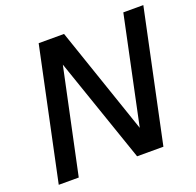

<svg xmlns="http://www.w3.org/2000/svg" viewBox="-125 -842 995 974"><g transform="rotate(-20 373.0 -355.0)"><path d="M31 0 181 -710H318L516 -131L638 -710H746L596 0H454L259 -566L139 0Z"/></g></svg>

Font: Geist Medium
Style: Italic
Weight: 500
Italic angle: -12°
Designer: Basement.studio, Andrés Briganti, Mateo Zaragoza
Foundry: Basement.studio, Vercel, Andrés Briganti, Guido Ferreyra, Mateo Zaragoza
Version: Version 1.500; ttfautohint (v1.8.4.7-5d5b)